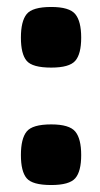

<svg xmlns="http://www.w3.org/2000/svg" viewBox="-20 -525 288 551"><path d="M40 -80Q40 -127 56.5 -147.5Q73 -168 127 -168Q179 -168 196 -147.5Q213 -127 213 -80Q213 -33 196 -13.5Q179 6 127 6Q73 6 56.5 -13.5Q40 -33 40 -80ZM40 -417Q40 -464 56.5 -484.5Q73 -505 127 -505Q179 -505 196 -484.5Q213 -464 213 -417Q213 -370 196 -350.5Q179 -331 127 -331Q73 -331 56.5 -350.5Q40 -370 40 -417Z"/></svg>

Font: Changa ExtraLight SemiBold
Style: Regular
Weight: 600
Version: Version 3.002; ttfautohint (v1.8.2)